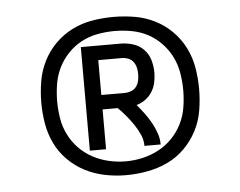

<svg xmlns="http://www.w3.org/2000/svg" viewBox="-40 -932 680 543"><g transform="rotate(-5 300.0 -660.5)"><path d="M201 -514V-808H314Q332 -808 349.5 -802.5Q367 -797 379.5 -784Q392 -771 397 -753.5Q402 -736 402 -718Q402 -704 399 -690Q396 -676 388.5 -664Q381 -652 369.5 -643.5Q358 -635 344 -631Q355 -618 365 -604.5Q375 -591 383 -576.5Q391 -562 396.5 -546.5Q402 -531 402 -514H356Q356 -531 349 -546.5Q342 -562 332.5 -576Q323 -590 312.5 -602.5Q302 -615 290 -627H247V-514ZM247 -668H314Q323 -668 332 -671.5Q341 -675 346.5 -682.5Q352 -690 354 -699Q356 -708 356 -718Q356 -727 354 -736Q352 -745 346.5 -752.5Q341 -760 332 -763.5Q323 -767 314 -767H247ZM297 -436Q267 -436 237.5 -442Q208 -448 181.5 -461.5Q155 -475 133.5 -496.5Q112 -518 99 -545Q86 -572 81 -601.5Q76 -631 76 -661Q76 -691 81 -721Q86 -751 99.5 -778Q113 -805 134.5 -826.5Q156 -848 183 -861.5Q210 -875 240 -880Q270 -885 300 -885Q330 -885 360 -880Q390 -875 417 -861.5Q444 -848 465.5 -826.5Q487 -805 500.5 -778Q514 -751 519 -721Q524 -691 524 -661Q524 -631 519 -600.5Q514 -570 500 -543Q486 -516 464.5 -494.5Q443 -473 415.5 -460Q388 -447 357.5 -441.5Q327 -436 297 -436ZM300 -475Q324 -475 348 -480.5Q372 -486 393.5 -497.5Q415 -509 432 -526.5Q449 -544 460 -566Q471 -588 475 -612.5Q479 -637 479 -661Q479 -685 475 -709.5Q471 -734 460.5 -755.5Q450 -777 433 -795Q416 -813 394.5 -824.5Q373 -836 348.5 -840.5Q324 -845 300 -845Q276 -845 251.5 -840.5Q227 -836 205.5 -824.5Q184 -813 167 -795Q150 -777 139.5 -755.5Q129 -734 125 -709.5Q121 -685 121 -661Q121 -637 125 -612.5Q129 -588 140 -566Q151 -544 168 -526.5Q185 -509 206.5 -497.5Q228 -486 252 -480.5Q276 -475 300 -475Z"/></g></svg>

Font: Zed Mono Extended
Style: Regular
Weight: 400
Width: 7
Monospace: yes
Designer: Belleve Invis
Foundry: Belleve Invis
Version: Version 1.0.0; ttfautohint (v1.8.4)